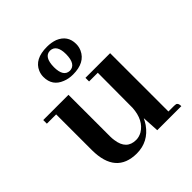

<svg xmlns="http://www.w3.org/2000/svg" viewBox="-182 -778 914 914"><g transform="rotate(-45 275.5 -321.0)"><path d="M504.9 -25.4H466.8V-418H300.8V-393.6H359.4L358.4 -158.2Q353.5 -80.1 301.8 -48.8Q282.2 -38.1 262.7 -38.1Q198.2 -38.1 188.5 -111.3Q186.5 -124 186.5 -136.7V-418H16.6V-393.6H79.1V-152.3Q80.1 8.8 218.8 9.8Q297.9 9.8 344.7 -56.6Q354.5 -71.3 361.3 -85.9L366.2 0H528.3Q528.3 -22.5 515.6 -24.4Q510.7 -25.4 504.9 -25.4ZM230.5 -560.5Q231.4 -627.9 272.5 -628.9Q315.4 -627.9 315.4 -562.5Q314.5 -495.1 272.5 -494.1Q230.5 -495.1 230.5 -560.5ZM275.4 -652.3Q192.4 -652.3 168.9 -596.7Q162.1 -580.1 162.1 -562.5Q162.1 -502 217.8 -480.5Q241.2 -470.7 270.5 -470.7Q350.6 -470.7 376 -526.4Q383.8 -543.9 383.8 -563.5Q383.8 -621.1 329.1 -643.6Q304.7 -652.3 275.4 -652.3Z"/></g></svg>

Font: Abhaya Libre
Style: Bold
Weight: 700
Designer: Pushpananda Ekanayake, Sol Matas, Pathum Egodawatta
Foundry: Mooniak
Version: Version 1.050 ; ttfautohint (v1.6)